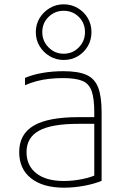

<svg xmlns="http://www.w3.org/2000/svg" viewBox="-20 -860 590 890"><path d="M277 10Q179 10 124 -33.5Q69 -77 69 -155Q69 -238 136 -277.5Q203 -317 344 -317H433V-286H343Q218 -286 160.5 -254Q103 -222 103 -155Q103 -92 148.5 -56.5Q194 -21 276 -21Q317 -21 359.5 -29.5Q402 -38 431 -52L417 -29V-340Q417 -403 405 -437.5Q393 -472 362 -485Q331 -498 272 -498Q239 -498 207.5 -494.5Q176 -491 148.5 -483.5Q121 -476 96 -465V-499Q131 -514 177 -522Q223 -530 274 -530Q342 -530 380.5 -513Q419 -496 435 -454.5Q451 -413 451 -340V-22Q419 -8 371 1Q323 10 277 10ZM275 -582Q240 -582 210.5 -599.5Q181 -617 163.5 -646Q146 -675 146 -711Q146 -747 163.5 -776Q181 -805 210.5 -822.5Q240 -840 275 -840Q311 -840 340.5 -822.5Q370 -805 387 -776Q404 -747 404 -711Q404 -675 387 -646Q370 -617 341 -599.5Q312 -582 275 -582ZM275 -611Q317 -611 345.5 -640.5Q374 -670 374 -711Q374 -753 345.5 -781.5Q317 -810 275 -810Q234 -810 205 -781.5Q176 -753 176 -711Q176 -670 205 -640.5Q234 -611 275 -611Z"/></svg>

Font: M PLUS Code Latin SemiExpanded ExtraLight
Style: Regular
Weight: 250
Width: 6
Designer: Coji Morishita
Foundry: UNDERFOREST DESIGN
Version: Version 1.002; ttfautohint (v1.8.3)